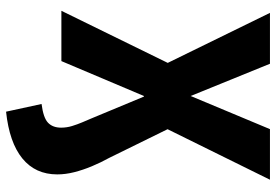

<svg xmlns="http://www.w3.org/2000/svg" viewBox="-162 -584 932 649"><g transform="rotate(90 304.5 -259.0)"><path d="M357 187 331 67Q378 61 394.5 45Q411 29 411 1Q411 -18 405.5 -36Q400 -54 393 -70.5Q386 -87 380 -101L306 -279H304L186 0H16L207 -390L208 -327L23 -705H195L304 -437L416 -705H587L401 -328V-390L513 -162Q529 -133 541.5 -103Q554 -73 561.5 -43.5Q569 -14 569 14Q569 88 515 132Q461 176 357 187Z"/></g></svg>

Font: Nunito Sans 7pt Condensed ExtraBold
Style: Regular
Weight: 800
Width: 3
Designer: Vernon Adams
Foundry: Vernon Adams
Version: Version 3.101;gftools[0.9.27]